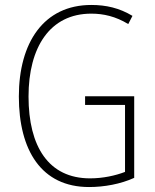

<svg xmlns="http://www.w3.org/2000/svg" viewBox="-20 -810 624 774"><path d="M323 -422V-387H484V-117C445 -102 395 -91 343 -91C176 -91 95 -219 95 -421C95 -619 181 -755 348 -755C397 -755 446 -744 497 -713L514 -746C461 -778 407 -790 348 -790C156 -790 56 -638 56 -421C56 -204 147 -56 339 -56C400 -56 466 -68 521 -93V-422Z"/></svg>

Font: Noto Sans Malayalam UI Condensed ExtraLight
Style: Regular
Weight: 200
Width: 3
Designer: Jelle Bosma - Monotype Design Team
Foundry: Monotype Imaging Inc.
Version: Version 2.104